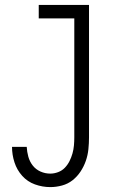

<svg xmlns="http://www.w3.org/2000/svg" viewBox="-20 -540 540 783"><path d="M185 223Q153 223 122.5 212Q92 201 70.5 177Q49 153 39 122Q29 91 29 59H89Q90 79 95.5 99Q101 119 113.5 135Q126 151 145 159.5Q164 168 185 168Q201 168 217 162Q233 156 244.5 144Q256 132 263.5 117Q271 102 275.5 86Q280 70 281.5 53.5Q283 37 283 20V-465H138V-520H343V20Q343 44 340.5 68.5Q338 93 330 116Q322 139 308.5 159.5Q295 180 276 195Q257 210 233 216.5Q209 223 185 223Z"/></svg>

Font: Iosevka Custom Light
Style: Regular
Weight: 300
Monospace: yes
Designer: Belleve Invis
Foundry: Belleve Invis
Version: Version 27.3.5